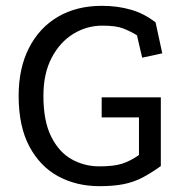

<svg xmlns="http://www.w3.org/2000/svg" viewBox="-20 -624 632 659"><path d="M532 -54Q497 -29 468 -14Q439 1 404.5 8Q370 15 321 15Q243 15 180.5 -18.5Q118 -52 81 -121Q44 -190 44 -295Q44 -390 79.5 -459.5Q115 -529 179 -566.5Q243 -604 330 -604Q384 -604 430 -590.5Q476 -577 514 -547L537 -441L468 -426L450 -503Q427 -517 402.5 -526.5Q378 -536 331 -536Q278 -536 232 -508Q186 -480 157.5 -426Q129 -372 129 -295Q129 -208 156 -154.5Q183 -101 226.5 -77Q270 -53 321 -53Q370 -53 398.5 -62Q427 -71 457 -92V-221H329V-290H532Z"/></svg>

Font: Podkova VF Beta
Style: Regular
Weight: 400
Designer: Ilya Yudin
Foundry: Cyreal (www.cyreal.org)
Version: Version 2.100